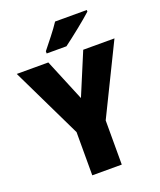

<svg xmlns="http://www.w3.org/2000/svg" viewBox="-166 -1030 944 1132"><g transform="rotate(-20 306.5 -463.5)"><path d="M517 -917V-927H318C289 -882 241 -824 207 -781V-767H331C384 -806 477 -880 517 -917ZM307 -451 198 -714H0L214 -271V0H399V-277L613 -714H417Z"/></g></svg>

Font: Noto Sans Arabic SemCond Blk
Style: Regular
Weight: 900
Width: 4
Designer: Monotype Design Team, Nadine Chahine, Nizar Qandah and Khaled Hosny
Foundry: Monotype Imaging Inc.
Version: Version 2.012